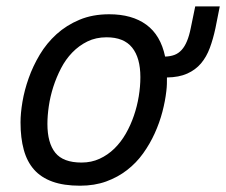

<svg xmlns="http://www.w3.org/2000/svg" viewBox="-20 -572 715 607"><path d="M44.9 -185.1Q44.9 -213.9 51 -250.2Q57.1 -286.6 70.6 -324.7Q84 -362.8 105.7 -399.2Q127.4 -435.5 158.7 -463.9Q189.9 -492.2 231.2 -509.5Q272.5 -526.9 325.2 -526.9Q397.5 -526.9 442.6 -493.9Q487.8 -460.9 502 -393.1Q518.6 -393.6 531.5 -398.4Q544.4 -403.3 554.2 -414.1Q564 -424.8 571 -441.7Q578.1 -458.5 583 -482.9L597.2 -551.8H674.8L661.1 -482.9Q653.8 -448.7 643.3 -420.4Q632.8 -392.1 615.5 -371.6Q598.1 -351.1 572 -339.4Q545.9 -327.6 507.8 -327.1Q507.8 -317.4 507.6 -306.4Q507.3 -295.4 505.9 -284.2Q502.4 -252.9 493.4 -218.5Q484.4 -184.1 469.2 -150.6Q454.1 -117.2 432.6 -87.2Q411.1 -57.1 381.8 -34.4Q352.5 -11.7 315.7 1.7Q278.8 15.1 232.9 15.1Q181.6 15.1 145.8 2.2Q109.9 -10.7 87.6 -35.9Q65.4 -61 55.2 -98.4Q44.9 -135.7 44.9 -185.1ZM129.9 -180.2Q129.9 -120.1 154.8 -89.1Q179.7 -58.1 237.8 -58.1Q269 -58.1 294.9 -70.1Q320.8 -82 341.6 -102.3Q362.3 -122.6 377.7 -149.4Q393.1 -176.3 403.3 -206.3Q413.6 -236.3 418.7 -267.6Q423.8 -298.8 423.8 -328.1Q423.8 -389.2 397.7 -421.6Q371.6 -454.1 316.9 -454.1Q283.2 -454.1 256.3 -440.9Q229.5 -427.7 208.5 -406Q187.5 -384.3 172.9 -356Q158.2 -327.6 148.4 -297.1Q138.7 -266.6 134.3 -236.3Q129.9 -206.1 129.9 -180.2Z"/></svg>

Font: Lorenzo Sans
Style: Italic
Weight: 400
Italic angle: -12°
Foundry: Intel Corporation
Version: Version 1.00; ttfautohint (v1.5)